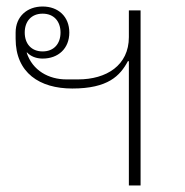

<svg xmlns="http://www.w3.org/2000/svg" viewBox="-20 -570 567 590"><path d="M376 0H412V-538H376V-456C376 -369 307 -326 220 -326H184C130 -326 80 -353 62 -408L63 -409C74 -397 91 -390 111 -390C159 -390 193 -421 193 -470C193 -519 159 -550 111 -550C63 -550 28 -519 28 -470V-451C28 -346 102 -298 202 -298C312 -298 349 -337 373 -382H376ZM111 -412C76 -412 56 -436 56 -470C56 -504 76 -528 111 -528C146 -528 166 -504 166 -470C166 -436 146 -412 111 -412Z"/></svg>

Font: IBM Plex Thai Looped ExtraLight
Style: Regular
Weight: 200
Designer: Mike Abbink, Paul van der Laan, Pieter van Rosmalen, Ben Mitchell, Mark Frömberg
Foundry: Bold Monday
Version: Version 1.0